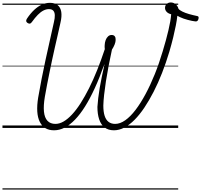

<svg xmlns="http://www.w3.org/2000/svg" viewBox="-20 -1039 1633 1559"><path d="M419 19Q337 19 303 -49.5Q269 -118 290 -247Q303 -323 318 -399Q333 -475 349.5 -551.5Q366 -628 383.5 -705Q401 -782 418 -860Q426 -893 425 -916.5Q424 -940 412.5 -952.5Q401 -965 377 -965Q355 -965 332.5 -953.5Q310 -942 287 -918.5Q264 -895 238 -859Q230 -848 222 -847Q214 -846 203 -853Q193 -860 192.5 -868.5Q192 -877 199 -888Q227 -930 257.5 -958.5Q288 -987 320 -1001.5Q352 -1016 385 -1016Q425 -1016 448.5 -997Q472 -978 477.5 -942Q483 -906 471 -855Q460 -805 448.5 -754.5Q437 -704 425.5 -654Q414 -604 403.5 -554Q393 -504 382.5 -453.5Q372 -403 362.5 -353Q353 -303 344 -252Q332 -181 337 -132Q342 -83 365.5 -58Q389 -33 430 -33Q463 -33 496.5 -52.5Q530 -72 565 -109.5Q600 -147 634.5 -201Q669 -255 703 -322.5Q737 -390 769 -470Q801 -550 831 -640Q830 -649 829.5 -657Q829 -665 830 -673Q831 -695 838 -713.5Q845 -732 857.5 -743.5Q870 -755 886 -755Q904 -755 912 -744Q920 -733 919 -715Q919 -698 910.5 -677Q902 -656 889 -636Q874 -567 861.5 -502Q849 -437 840 -378.5Q831 -320 825.5 -270Q820 -220 819 -182Q819 -132 829.5 -99Q840 -66 861.5 -49.5Q883 -33 915 -33Q955 -33 997 -62.5Q1039 -92 1080.5 -146.5Q1122 -201 1161.5 -274.5Q1201 -348 1236.5 -436Q1272 -524 1301 -622Q1316 -671 1327.5 -714Q1339 -757 1348 -795Q1357 -833 1362.5 -865Q1368 -897 1370 -923Q1346 -929 1333 -943Q1320 -957 1320 -975Q1320 -994 1333 -1006.5Q1346 -1019 1367 -1019Q1388 -1019 1405.5 -1005Q1423 -991 1429 -968Q1437 -957 1460 -945.5Q1483 -934 1514.5 -925Q1546 -916 1580 -909Q1589 -908 1591.5 -902.5Q1594 -897 1592 -888Q1590 -877 1584 -870.5Q1578 -864 1567 -865Q1555 -866 1539 -869.5Q1523 -873 1505 -877.5Q1487 -882 1470.5 -888Q1454 -894 1441 -900Q1428 -906 1420 -911Q1416 -874 1407.5 -831Q1399 -788 1386.5 -736Q1374 -684 1355 -619Q1328 -529 1296 -447Q1264 -365 1227.5 -294Q1191 -223 1152.5 -165.5Q1114 -108 1073 -66.5Q1032 -25 989.5 -3Q947 19 905 19Q859 19 829 -4.5Q799 -28 785 -70.5Q771 -113 771 -171Q773 -203 777.5 -242Q782 -281 789.5 -325Q797 -369 807 -417Q817 -465 828 -514H826Q789 -409 750 -324Q711 -239 671 -175Q631 -111 589 -67.5Q547 -24 504.5 -2.5Q462 19 419 19ZM0 490H1427V500H0ZM0 -20H1427V0H0ZM0 -505H1427V-500H0ZM0 -1010H1427V-1000H0Z"/></svg>

Font: Playwrite TZ Guides
Style: Regular
Weight: 400
Designer: Veronika Burian, José Scaglione
Foundry: TypeTogether
Version: Version 1.003